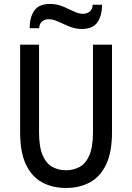

<svg xmlns="http://www.w3.org/2000/svg" viewBox="-20 -922 656 954"><path d="M308 12Q242 12 190.5 -15.2Q139 -42.5 109.5 -103.2Q80 -164 80 -265.5V-700H174V-265.5Q174 -191 192.2 -149.8Q210.5 -108.5 241 -92.2Q271.5 -76 308 -76Q344.5 -76 375 -92.2Q405.5 -108.5 423.8 -149.8Q442 -191 442 -265.5V-700H536.5V-265.5Q536.5 -165 507 -104Q477.5 -43 426 -15.5Q374.5 12 308 12ZM386.5 -778Q358 -778 334.2 -786.8Q310.5 -795.5 289.5 -805.5Q272 -814 255.5 -820.2Q239 -826.5 221.5 -826.5Q203 -826.5 189.5 -815.8Q176 -805 174.5 -782H127.5Q127.5 -837.5 151 -870Q174.5 -902.5 228.5 -902.5Q257 -902.5 280.5 -894.2Q304 -886 324 -875.5Q341.5 -867 358.5 -860.2Q375.5 -853.5 393.5 -853.5Q412.5 -853.5 426 -864.8Q439.5 -876 440.5 -898.5H487Q487 -843.5 463.8 -810.8Q440.5 -778 386.5 -778Z"/></svg>

Font: Overpass Mono Medium
Style: Regular
Weight: 500
Monospace: yes
Designer: Delve Withrington, Dave Bailey
Foundry: Delve Fonts LLC
Version: Version 4.000